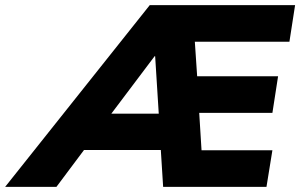

<svg xmlns="http://www.w3.org/2000/svg" viewBox="-119 -725 1165 745"><path d="M-99 0 462 -705H1026L1004 -563H637L646 -429H960L938 -287H654L663 -142H938L915 0H514L505 -143H207L100 0ZM481 -507 313 -284H497L483 -507Z"/></svg>

Font: Nunito Sans Black
Style: Italic
Weight: 900
Italic angle: -9°
Designer: Vernon Adams
Foundry: Vernon Adams
Version: Version 3.006; ttfautohint (v1.8.3)